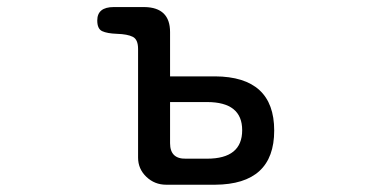

<svg xmlns="http://www.w3.org/2000/svg" viewBox="-20 -505 1040 533"><path d="M741.2 -142.6Q741.2 6.8 577.1 7.8H441.4Q409.2 7.8 386.2 -14.2Q363.3 -36.1 363.3 -67.4V-369.1Q363.3 -395.5 348.6 -402.8Q334 -410.2 304.7 -411.1Q277.3 -412.1 263.7 -418.5Q250 -424.8 250 -448.2Q250 -485.4 295.9 -485.4H380.9Q452.1 -484.4 452.1 -416V-293H577.1Q741.2 -292 741.2 -142.6ZM496.1 -64.5H554.7Q652.3 -64.5 652.3 -143.6Q652.3 -221.7 554.7 -221.7H452.1V-107.4Q452.1 -63.5 496.1 -64.5Z"/></svg>

Font: jf-openhuninn-1.1
Style: Regular
Weight: 400
Designer: [Kosugi Maru]
      Designed by Motoya company      

      [Varela Round]
      Joe Prince(Latin component); Avraham Co
Foundry: justfont CO.,LTD.
Version: 1.1